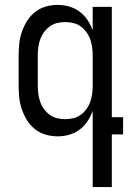

<svg xmlns="http://www.w3.org/2000/svg" viewBox="-20 -548 540 783"><path d="M246 -62Q263 -62 279.5 -66Q296 -70 309.5 -80Q323 -90 333 -104Q343 -118 348.5 -134Q354 -150 356 -166.5Q358 -183 358 -200V-320Q358 -337 356 -353.5Q354 -370 348.5 -386Q343 -402 333 -416Q323 -430 309.5 -440Q296 -450 279.5 -454Q263 -458 246 -458Q229 -458 212.5 -454Q196 -450 182.5 -440Q169 -430 159 -416Q149 -402 143.5 -386Q138 -370 136 -353.5Q134 -337 134 -320V-200Q134 -183 136 -166.5Q138 -150 143.5 -134Q149 -118 159 -104Q169 -90 182.5 -80Q196 -70 212.5 -66Q229 -62 246 -62ZM358 215V-96Q350 -73 336.5 -53Q323 -33 304 -19Q285 -5 262 1.5Q239 8 215 8Q190 8 166 1Q142 -6 122.5 -21.5Q103 -37 90 -58Q77 -79 69 -102.5Q61 -126 58.5 -150.5Q56 -175 56 -200V-320Q56 -345 58.5 -369.5Q61 -394 69 -417.5Q77 -441 90 -462Q103 -483 122.5 -498.5Q142 -514 166 -521Q190 -528 215 -528Q239 -528 262 -521.5Q285 -515 304 -501Q323 -487 336.5 -467Q350 -447 358 -424V-520H436V-70H482V0H436V215Z"/></svg>

Font: Moesevka
Style: Regular
Weight: 400
Monospace: yes
Designer: Belleve Invis
Foundry: Belleve Invis
Version: Version 32.5.0; ttfautohint (v1.8.4)